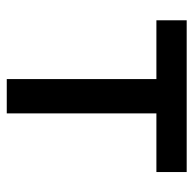

<svg xmlns="http://www.w3.org/2000/svg" viewBox="-22 -564 585 582"><g transform="rotate(90 271.0 -272.5)"><path d="M41 -453.6V-545.4H501V-453.6H323.2V0H219.2V-453.6Z"/></g></svg>

Font: Karasuma Gothic
Style: Regular
Weight: 500
Designer: Rasmus Andersson / Ryoko Nishizuka
Foundry: Genbu
Version: Version 1.00